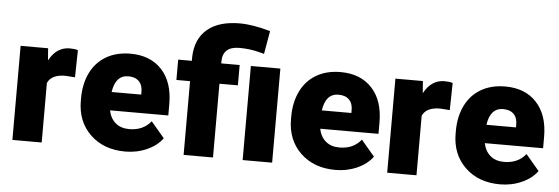

<svg xmlns="http://www.w3.org/2000/svg" viewBox="-49 -912 3128 1074"><g transform="rotate(5 1514.5 -375.0)"><path d="M365.7 -379.4 311.5 -383.3Q233.9 -383.3 211.9 -334.5V0H47.4V-528.3H201.7L207 -460.4Q248.5 -538.1 322.8 -538.1Q349.1 -538.1 368.7 -532.2Z M681.6 9.8Q560.1 9.8 484.9 -62.7Q409.7 -135.3 409.7 -251.5V-265.1Q409.7 -346.2 439.7 -408.2Q469.7 -470.2 527.3 -504.2Q585 -538.1 664.1 -538.1Q775.4 -538.1 839.8 -469Q904.3 -399.9 904.3 -276.4V-212.4H577.1Q585.9 -168 615.7 -142.6Q645.5 -117.2 692.9 -117.2Q771 -117.2 814.9 -171.9L890.1 -83Q859.4 -40.5 803 -15.4Q746.6 9.8 681.6 9.8ZM663.1 -411.1Q590.8 -411.1 577.1 -315.4H743.2V-328.1Q744.1 -367.7 723.1 -389.4Q702.1 -411.1 663.1 -411.1Z M1008.8 0V-414.1H932.1V-528.3H1008.8V-545.9Q1010.3 -651.4 1078.1 -707.5Q1142.6 -760.3 1258.3 -760.3Q1331.1 -760.3 1430.2 -731.9L1407.7 -602.1L1380.4 -609.4Q1327.1 -623.5 1268.1 -623.5Q1173.8 -623.5 1173.8 -537.6V-528.3H1277.3V-414.1H1173.8V0ZM1505.9 0H1340.3V-528.3H1505.9Z M1861.8 9.8Q1740.2 9.8 1665 -62.7Q1589.8 -135.3 1589.8 -251.5V-265.1Q1589.8 -346.2 1619.9 -408.2Q1649.9 -470.2 1707.5 -504.2Q1765.1 -538.1 1844.2 -538.1Q1955.6 -538.1 2020 -469Q2084.5 -399.9 2084.5 -276.4V-212.4H1757.3Q1766.1 -168 1795.9 -142.6Q1825.7 -117.2 1873 -117.2Q1951.2 -117.2 1995.1 -171.9L2070.3 -83Q2039.6 -40.5 1983.2 -15.4Q1926.8 9.8 1861.8 9.8ZM1843.3 -411.1Q1771 -411.1 1757.3 -315.4H1923.3V-328.1Q1924.3 -367.7 1903.3 -389.4Q1882.3 -411.1 1843.3 -411.1Z M2470.2 -379.4 2416 -383.3Q2338.4 -383.3 2316.4 -334.5V0H2151.9V-528.3H2306.2L2311.5 -460.4Q2353 -538.1 2427.2 -538.1Q2453.6 -538.1 2473.1 -532.2Z M2786.1 9.8Q2664.6 9.8 2589.4 -62.7Q2514.2 -135.3 2514.2 -251.5V-265.1Q2514.2 -346.2 2544.2 -408.2Q2574.2 -470.2 2631.8 -504.2Q2689.5 -538.1 2768.6 -538.1Q2879.9 -538.1 2944.3 -469Q3008.8 -399.9 3008.8 -276.4V-212.4H2681.6Q2690.4 -168 2720.2 -142.6Q2750 -117.2 2797.4 -117.2Q2875.5 -117.2 2919.4 -171.9L2994.6 -83Q2963.9 -40.5 2907.5 -15.4Q2851.1 9.8 2786.1 9.8ZM2767.6 -411.1Q2695.3 -411.1 2681.6 -315.4H2847.7V-328.1Q2848.6 -367.7 2827.6 -389.4Q2806.6 -411.1 2767.6 -411.1Z"/></g></svg>

Font: Roboto Black
Style: Regular
Weight: 900
Designer: Google
Version: Version 2.134; 2016